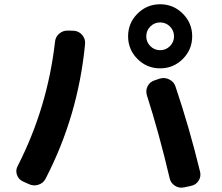

<svg xmlns="http://www.w3.org/2000/svg" viewBox="-20 -850 1040 898"><path d="M727.5 -482.4Q751 -489.3 772.5 -478Q793.9 -466.8 800.8 -445.3Q865.2 -254.9 916 -45.9Q920.9 -23.4 908.7 -4.4Q896.5 14.6 873 19.5L840.8 26.4Q817.4 31.2 797.9 18.6Q778.3 5.9 773.4 -16.6Q723.6 -228.5 667 -404.3Q660.2 -427.7 670.9 -447.8Q681.6 -467.8 704.1 -474.6ZM87.9 -1Q66.4 -10.7 59.1 -32.7Q51.8 -54.7 63.5 -75.2Q202.1 -346.7 237.3 -654.3Q239.3 -677.7 257.3 -692.9Q275.4 -708 298.8 -707L326.2 -706.1Q349.6 -704.1 364.7 -686Q379.9 -668 377.9 -644.5Q345.7 -308.6 193.4 -14.6Q182.6 6.8 159.2 14.2Q135.7 21.5 114.3 10.7ZM774.9 -726.1Q755.9 -745.1 729 -745.1Q702.1 -745.1 683.1 -726.1Q664.1 -707 664.1 -680.2Q664.1 -653.3 683.1 -634.3Q702.1 -615.2 729 -615.2Q755.9 -615.2 774.9 -634.3Q793.9 -653.3 793.9 -680.2Q793.9 -707 774.9 -726.1ZM835 -574.2Q791 -530.3 729 -530.3Q667 -530.3 623 -574.2Q579.1 -618.2 579.1 -680.2Q579.1 -742.2 623 -786.1Q667 -830.1 729 -830.1Q791 -830.1 835 -786.1Q878.9 -742.2 878.9 -680.2Q878.9 -618.2 835 -574.2Z"/></svg>

Font: Rounded Mgen+ 1m bold
Style: Bold
Weight: 700
Designer: [Source Han Sans]
Ryoko NISHIZUKA  (kana & ideographs); Paul D. Hunt (Latin, Greek & Cyrillic); Wenlong ZHANG  (bopomofo
Version: Version 1.059.20150602